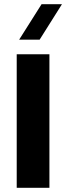

<svg xmlns="http://www.w3.org/2000/svg" viewBox="-20 -900 317 920"><path d="M216.8 0H60.1V-640.1H216.8ZM276.9 -879.9 169.9 -710H71.8L179.2 -879.9Z"/></svg>

Font: Laconic
Style: Bold
Weight: 700
Designer: Robby Woodard
Version: Version 1.000